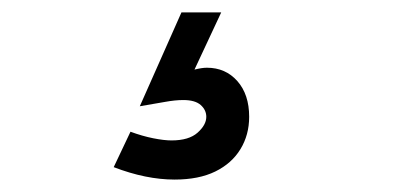

<svg xmlns="http://www.w3.org/2000/svg" viewBox="-20 -50 640 309"><path d="M163 219 190 162Q209 169 226.5 172.5Q244 176 256 176Q284 176 298 163.5Q312 151 312 138Q312 127 303 119Q294 111 275 111Q262 111 245.5 114Q229 117 205 121L272 -30H336L293 62Q305 59 313 59Q343 59 362 80.5Q381 102 381 138Q381 167 367 190Q353 213 326.5 226Q300 239 261 239Q238 239 213.5 234Q189 229 163 219Z"/></svg>

Font: Teachers
Style: Bold
Weight: 700
Designer: Alfredo Marco Pradil, Chank Diesel
Version: Version 1.001